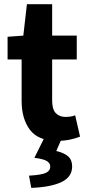

<svg xmlns="http://www.w3.org/2000/svg" viewBox="-20 -668 423 927"><path d="M256.1 12Q164.4 12 124.4 -41.4Q84.4 -94.8 84.4 -180.6V-381H16.6V-490.5L92.6 -496L110 -647.8H231.8V-496H350.6V-381H231.8V-182.2Q231.8 -140.4 249.3 -121.9Q266.9 -103.5 295.7 -103.5Q308.2 -103.5 320.3 -105.2Q332.5 -107 342.8 -111.3L366.6 -8.4Q347.6 -0.6 319.4 5.7Q291.1 12 256.1 12ZM130.9 239.1 120 180.1Q178.6 176.8 200.5 167Q222.5 157.2 222.5 136Q222.5 120.4 207.3 110.2Q192.1 99.9 146.1 93.9L194.4 -3.6H280L251.7 61.1Q289.4 69.7 308.9 86.9Q328.3 104 328.3 135.6Q328.3 186.7 276.4 211.2Q224.5 235.7 130.9 239.1Z"/></svg>

Font: Source Sans 3 Variable
Style: Regular
Weight: 200
Designer: Paul D. Hunt
Foundry: Adobe Systems Incorporated
Version: Version 3.026